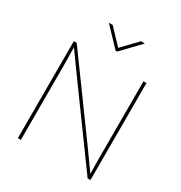

<svg xmlns="http://www.w3.org/2000/svg" viewBox="-213 -1097 1177 1248"><g transform="rotate(30 375.0 -472.5)"><path d="M103 0V-727.5H124.5L526.4 -175.3Q544.9 -149.9 562.7 -124.5Q580.6 -99.1 598.6 -74Q616.7 -48.8 634.8 -23.4H627Q627 -48.8 626.5 -74Q626 -99.1 625.7 -124.5Q625.5 -149.9 625.5 -175.3V-727.5H647.9V0H626.5L225.6 -551.3Q207 -576.7 189 -602.1Q170.9 -627.4 152.8 -652.8Q134.8 -678.2 116.2 -703.6H123.5Q123.5 -678.2 124 -652.8Q124.5 -627.4 125 -602.1Q125.5 -576.7 125.5 -551.3V0ZM268.6 -945.3 374.5 -834 481 -945.3H508.8V-943.4L380.4 -809.6H369.1L241.7 -943.4V-945.3Z"/></g></svg>

Font: Inter 20pt Thin
Style: Regular
Weight: 250
Version: Version 4.001;git-66647c0bb